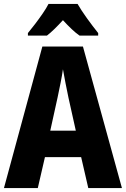

<svg xmlns="http://www.w3.org/2000/svg" viewBox="-20 -950 636 970"><path d="M426 0 390 -156H207L171 0H0L194 -715H399L596 0ZM326 -456Q319 -490 311 -530Q303 -570 298 -600Q294 -571 286 -531Q278 -491 271 -458L234 -290H363ZM372 -930Q391 -897 419.5 -857.5Q448 -818 476 -783V-770H382Q362 -784 341.5 -803.5Q321 -823 298 -848Q275 -823 254.5 -803Q234 -783 217 -770H121V-783Q137 -802 157.5 -829Q178 -856 196.5 -883Q215 -910 225 -930Z"/></svg>

Font: Noto Sans Ethiopic Condensed ExtraBold
Style: Regular
Weight: 800
Width: 3
Designer: Monotype Design Team
Foundry: Monotype Imaging Inc.
Version: Version 2.102; ttfautohint (v1.8.4.7-5d5b)